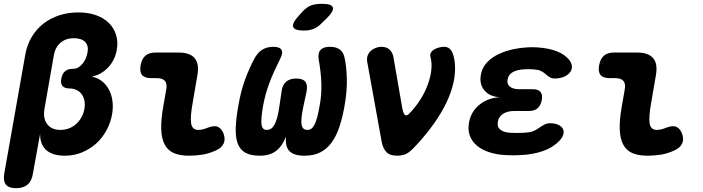

<svg xmlns="http://www.w3.org/2000/svg" viewBox="-61 -805 3681 1005"><path d="M23 180Q-15 180 -30 161.5Q-45 143 -39 105L71 -517Q80 -570 105 -611.5Q130 -653 166.5 -681.5Q203 -710 249.5 -725Q296 -740 349 -740Q401 -740 441.5 -725.5Q482 -711 508.5 -685Q535 -659 546.5 -622.5Q558 -586 550 -542Q540 -489 505 -452Q470 -415 423 -405V-403Q452 -397 474 -379Q496 -361 509.5 -335.5Q523 -310 527.5 -277Q532 -244 526 -208Q518 -162 496 -122Q474 -82 441.5 -53Q409 -24 367.5 -7Q326 10 279 10Q213 10 180.5 -20Q148 -50 149 -105L111 105Q105 143 83 161.5Q61 180 23 180ZM326 -445Q336 -445 347 -451Q358 -457 368 -468Q378 -479 386 -495Q394 -511 397 -530Q404 -565 385 -585Q366 -605 325 -605Q284 -605 256.5 -582Q229 -559 221 -517L172 -236Q163 -187 185.5 -156Q208 -125 255 -125Q279 -125 300 -133Q321 -141 337.5 -156Q354 -171 365.5 -191.5Q377 -212 381 -236Q385 -260 380.5 -280Q376 -300 365.5 -313.5Q355 -327 338.5 -334.5Q322 -342 302 -342H303Q277 -342 266 -355Q255 -368 260 -394Q265 -420 280 -432.5Q295 -445 321 -445Z M948 -270Q934 -193 939.5 -159Q945 -125 977 -125Q987 -125 998.5 -127.5Q1010 -130 1025 -136Q1060 -150 1079.5 -141Q1099 -132 1109 -106Q1120 -76 1109.5 -53.5Q1099 -31 1070 -18Q1033 -1 998.5 4.5Q964 10 928 10Q881 10 849.5 -3.5Q818 -17 801.5 -47.5Q785 -78 783 -126.5Q781 -175 793 -244L809 -336Q815 -366 802.5 -381Q790 -396 760 -396H730Q696 -396 682.5 -412.5Q669 -429 675 -463Q681 -497 700 -513.5Q719 -530 753 -530H873Q934 -530 958.5 -500Q983 -470 972 -410Z M1666 -560Q1701 -560 1720 -544Q1739 -528 1744 -496Q1753 -451 1754.5 -390.5Q1756 -330 1743 -254Q1732 -190 1715.5 -141Q1699 -92 1674.5 -58.5Q1650 -25 1615.5 -7.5Q1581 10 1533 10Q1478 10 1454.5 -13.5Q1431 -37 1436 -90Q1416 -39 1383.5 -14.5Q1351 10 1299 10Q1250 10 1222 -6.5Q1194 -23 1182.5 -56Q1171 -89 1173 -138.5Q1175 -188 1187 -254Q1200 -330 1222.5 -390.5Q1245 -451 1270 -497Q1286 -528 1310.5 -544Q1335 -560 1370 -560Q1403 -560 1412.5 -544Q1422 -528 1405 -496Q1388 -462 1374 -431Q1360 -400 1349 -370.5Q1338 -341 1330 -312Q1322 -283 1316 -251Q1310 -216 1308 -192Q1306 -168 1308 -153Q1310 -138 1317 -131.5Q1324 -125 1336 -125Q1347 -125 1357 -131Q1367 -137 1375 -151Q1383 -165 1389.5 -188Q1396 -211 1401 -246L1413 -327Q1417 -361 1437 -377.5Q1457 -394 1490 -394Q1524 -394 1537 -377.5Q1550 -361 1544 -327L1526 -243Q1519 -209 1517 -186.5Q1515 -164 1518 -150.5Q1521 -137 1528.5 -131Q1536 -125 1548 -125Q1560 -125 1569 -131.5Q1578 -138 1585.5 -153Q1593 -168 1599.5 -192Q1606 -216 1612 -251Q1618 -283 1620 -312Q1622 -341 1621 -370.5Q1620 -400 1616.5 -430.5Q1613 -461 1607 -495Q1602 -528 1617 -544Q1632 -560 1666 -560ZM1622 -683Q1602 -662 1579.5 -653.5Q1557 -645 1531 -645Q1480 -645 1473.5 -664.5Q1467 -684 1505 -725L1523 -745Q1548 -771 1571 -778Q1594 -785 1625 -785Q1676 -785 1681.5 -765.5Q1687 -746 1648 -708Z M1861 -482Q1858 -501 1864 -515.5Q1870 -530 1881.5 -540Q1893 -550 1907.5 -555Q1922 -560 1935 -560Q1962 -560 1977.5 -546Q1993 -532 1998 -508L2044 -243Q2049 -212 2058 -204Q2067 -196 2081 -210Q2113 -243 2137.5 -281Q2162 -319 2177 -359Q2192 -399 2196.5 -437Q2201 -475 2192 -508Q2189 -520 2194.5 -529.5Q2200 -539 2210.5 -545.5Q2221 -552 2235.5 -556Q2250 -560 2263 -560Q2289 -560 2301.5 -540Q2314 -520 2319 -482Q2325 -430 2313.5 -376.5Q2302 -323 2276.5 -269.5Q2251 -216 2213.5 -162.5Q2176 -109 2129 -57Q2102 -26 2079 -8Q2056 10 2018 10Q1980 10 1962 -8.5Q1944 -27 1937 -62Z M2923 -485Q2934 -468 2932.5 -451.5Q2931 -435 2919.5 -422.5Q2908 -410 2888 -402Q2868 -394 2841 -394Q2829 -394 2820.5 -398.5Q2812 -403 2804.5 -409Q2797 -415 2789.5 -421.5Q2782 -428 2771 -433Q2764 -437 2754 -439Q2744 -441 2731 -442Q2718 -443 2705 -443Q2692 -443 2679 -442Q2645 -440 2622.5 -427Q2600 -414 2596 -389Q2591 -366 2607.5 -352Q2624 -338 2657 -338H2728Q2756 -338 2768 -324Q2780 -310 2775 -281Q2769 -252 2752.5 -238Q2736 -224 2707 -224H2630Q2595 -224 2572 -209Q2549 -194 2545 -168Q2540 -141 2557.5 -126.5Q2575 -112 2610 -110Q2628 -109 2646 -109Q2664 -109 2682 -110Q2698 -111 2710.5 -113Q2723 -115 2733 -120Q2745 -125 2755 -132Q2765 -139 2774.5 -145Q2784 -151 2794 -155.5Q2804 -160 2816 -160Q2843 -160 2860.5 -152Q2878 -144 2885 -131.5Q2892 -119 2888 -102.5Q2884 -86 2867 -68Q2834 -33 2781.5 -14.5Q2729 4 2662 7Q2644 8 2626 8Q2608 8 2590 7Q2540 5 2500.5 -8Q2461 -21 2435 -43Q2409 -65 2398 -95.5Q2387 -126 2394 -164Q2404 -221 2449.5 -257.5Q2495 -294 2558 -296Q2503 -298 2475 -331.5Q2447 -365 2456 -413Q2461 -445 2481.5 -470.5Q2502 -496 2534 -514Q2566 -532 2608 -543Q2650 -554 2699 -557Q2712 -558 2725.5 -558Q2739 -558 2751 -557Q2814 -553 2857.5 -535Q2901 -517 2923 -485Z M3348 -270Q3334 -193 3339.5 -159Q3345 -125 3377 -125Q3387 -125 3398.5 -127.5Q3410 -130 3425 -136Q3460 -150 3479.5 -141Q3499 -132 3509 -106Q3520 -76 3509.5 -53.5Q3499 -31 3470 -18Q3433 -1 3398.5 4.5Q3364 10 3328 10Q3281 10 3249.5 -3.5Q3218 -17 3201.5 -47.5Q3185 -78 3183 -126.5Q3181 -175 3193 -244L3209 -336Q3215 -366 3202.5 -381Q3190 -396 3160 -396H3130Q3096 -396 3082.5 -412.5Q3069 -429 3075 -463Q3081 -497 3100 -513.5Q3119 -530 3153 -530H3273Q3334 -530 3358.5 -500Q3383 -470 3372 -410Z"/></svg>

Font: Maple Mono ExtraBold
Style: Italic
Weight: 800
Italic angle: -10°
Monospace: yes
Designer: subframe7536
Version: Version 7.200